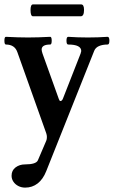

<svg xmlns="http://www.w3.org/2000/svg" viewBox="-46 -586 519 876"><path d="M6.8 215.8Q6.8 191.4 25.1 177.7Q43.5 164.1 67.9 164.1Q119.1 164.1 127 145L165 56.2Q168 49.3 168 39.1Q168 30.8 165 22L33.2 -348.1Q21 -382.8 -19 -382.8Q-25.9 -382.8 -25.9 -400.4Q-25.9 -418 -19 -418Q37.6 -415 82 -415Q126.5 -415 183.1 -418Q189.9 -418 189.9 -400.4Q189.9 -382.8 183.1 -382.8Q144 -382.8 144 -359.9Q144 -353.5 147.9 -341.8L222.2 -134.8Q224.1 -129.4 225.8 -127.2Q227.5 -125 230 -125Q232.9 -125 236.1 -127.9Q239.3 -130.9 241.2 -136.2L321.8 -341.8Q323.7 -347.7 324.7 -353Q324.7 -382.8 265.1 -382.8Q257.3 -382.8 257.3 -400.4Q257.3 -418 265.1 -418Q308.6 -415 355 -415Q401.4 -415 444.8 -418Q453.1 -418 453.1 -400.4Q453.1 -382.8 444.8 -382.8Q421.4 -382.8 405.5 -375.7Q389.6 -368.7 383.8 -354L165 194.8Q150.4 231.9 125.7 251Q101.1 270 68.8 270Q51.8 270 37.6 262.7Q23.4 255.4 15.1 242.9Q6.8 230.5 6.8 215.8ZM104.5 -511.7Q93.3 -511.7 93.3 -540Q93.3 -565.9 104.5 -565.9H324.2Q337.4 -565.9 337.4 -541Q337.4 -511.7 322.3 -511.7Z"/></svg>

Font: JuniusX
Style: Bold
Weight: 700
Designer: Peter S. Baker
Foundry: Briery Creek Software
Version: Version 1.004